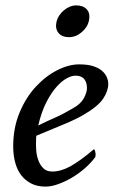

<svg xmlns="http://www.w3.org/2000/svg" viewBox="-20 -681 427 713"><path d="M115 -177Q114 -172 114 -168Q114 -164 114 -160Q113 -143 114.5 -123Q116 -103 122.5 -85.5Q129 -68 141 -56Q153 -44 174 -44Q206 -44 241.5 -63.5Q277 -83 329 -127Q332 -125 333.5 -118.5Q335 -112 335 -107Q335 -104 334.5 -102Q334 -100 334 -98Q318 -76 295 -56Q272 -36 246.5 -21Q221 -6 195.5 3Q170 12 149 12Q117 12 94 -0.5Q71 -13 56.5 -33.5Q42 -54 35.5 -81Q29 -108 29 -137Q29 -206 52.5 -262.5Q76 -319 112.5 -358.5Q149 -398 192 -420Q235 -442 274 -442Q306 -442 327 -435Q348 -428 360 -417Q372 -406 377 -393.5Q382 -381 382 -369Q382 -343 363 -314.5Q344 -286 291 -255Q262 -238 218.5 -220Q175 -202 115 -177ZM122 -215Q152 -230 183 -243.5Q214 -257 251 -279Q280 -295 291.5 -316.5Q303 -338 303 -354Q303 -374 293 -387Q283 -400 260 -400Q246 -400 227.5 -390Q209 -380 189.5 -358Q170 -336 152 -301Q134 -266 122 -215ZM190 -601Q193 -613 200 -623.5Q207 -634 217 -642.5Q227 -651 239 -656Q251 -661 263 -661Q289 -661 302.5 -646Q316 -631 310 -603Q305 -580 283.5 -561.5Q262 -543 236 -543Q210 -543 197 -559Q184 -575 190 -601Z"/></svg>

Font: Lusitana
Style: Italic
Weight: 400
Italic angle: -12°
Designer: Ana Paula Megda
Foundry: Ana Paula Megda
Version: Version 1.000; ttfautohint (v1.1) -l 8 -r 50 -G 200 -x 14 -D